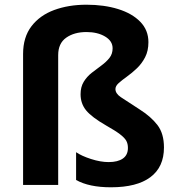

<svg xmlns="http://www.w3.org/2000/svg" viewBox="-20 -785 751 815"><path d="M610 -606Q610 -569 596 -542Q582 -515 561 -495Q540 -475 519 -460Q498 -445 484 -432.5Q470 -420 470 -407Q470 -388 493 -372.5Q516 -357 572 -321Q621 -290 648.5 -254Q676 -218 676 -159Q676 -76 618.5 -33Q561 10 451 10Q358 10 303 -21V-139Q326 -123 366.5 -110Q407 -97 441 -97Q480 -97 501.5 -112Q523 -127 523 -157Q523 -175 516 -187.5Q509 -200 489.5 -215Q470 -230 431 -252Q370 -287 346 -316Q322 -345 322 -385Q322 -416 335.5 -438Q349 -460 369.5 -476Q390 -492 410.5 -507Q431 -522 444.5 -539Q458 -556 458 -580Q458 -611 426 -630Q394 -649 347 -649Q295 -649 261 -625Q227 -601 227 -551V0H78V-556Q78 -627 113.5 -673.5Q149 -720 210 -742.5Q271 -765 347 -765Q422 -765 481.5 -746.5Q541 -728 575.5 -692.5Q610 -657 610 -606Z"/></svg>

Font: Noto Sans Thaana
Style: Bold
Weight: 700
Designer: David Williams
Foundry: Google Inc.
Version: Version 3.001; ttfautohint (v1.8.4.7-5d5b)